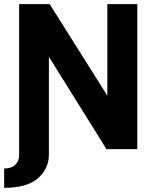

<svg xmlns="http://www.w3.org/2000/svg" viewBox="-29 -717 743 923"><path d="M63 -697H210L487 -257V-697H631V0H483L206 -444V26Q206 94 153.5 140Q101 186 -9 186V93Q28 93 45.5 74Q63 55 63 31V0Z"/></svg>

Font: Hanken Grotesk ExtraBold
Style: Regular
Weight: 800
Designer: Alfredo Marco Pradil
Foundry: Hanken Design Co.
Version: Version 3.014